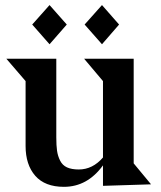

<svg xmlns="http://www.w3.org/2000/svg" viewBox="-20 -721 631 751"><path d="M106 -625 173.8 -701.2 241.2 -625 173.8 -547.9ZM311 -625 378.9 -701.2 445.8 -625 378.9 -547.9ZM200.2 -491.2V-184.1Q200.2 -151.9 203.1 -131.3Q206.1 -110.8 215.1 -92.8Q224.1 -74.7 241.9 -66.4Q259.8 -58.1 288.1 -58.1Q342.3 -58.1 382.8 -105V-403.8L309.1 -491.2H502.9V-82L570.8 0L382.8 5.9V-74.2Q321.8 9.8 230 9.8Q155.8 9.8 117.9 -33.4Q80.1 -76.7 80.1 -149.9V-403.8L4.9 -491.2Z"/></svg>

Font: Bluu Next
Style: Bold
Weight: 700
Designer: Jean-Baptiste Morizot, Igor Stepanchenko (Cyrillic)
Foundry: Igor Stepanchenko
Version: Version 1.005